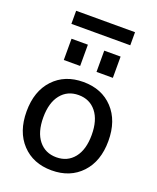

<svg xmlns="http://www.w3.org/2000/svg" viewBox="-164 -996 902 1103"><g transform="rotate(20 287.0 -445.0)"><path d="M337 -610V-740H437V-610ZM137 -610V-740H237V-610ZM107 -820V-900H467V-820ZM105.5 -457Q174 -530 287 -530Q400 -530 468.5 -457Q537 -384 537 -260Q537 -136 468.5 -63Q400 10 287 10Q174 10 105.5 -63Q37 -136 37 -260Q37 -384 105.5 -457ZM179 -120Q219 -70 287 -70Q355 -70 395 -120Q435 -170 435 -260Q435 -350 395 -400Q355 -450 287 -450Q219 -450 179 -400Q139 -350 139 -260Q139 -170 179 -120Z"/></g></svg>

Font: M PLUS 1p Medium
Style: Regular
Weight: 500
Version: Version 1.062